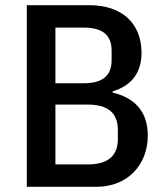

<svg xmlns="http://www.w3.org/2000/svg" viewBox="-20 -718 640 738"><path d="M83 0H351C469 0 548 -83 548 -197C548 -293 494 -343 413 -362V-367C481 -387 524 -434 524 -515C524 -627 450 -698 324 -698H83ZM193 -86V-316H317C391 -316 433 -287 433 -219V-183C433 -116 391 -86 317 -86ZM193 -398V-612H301C371 -612 409 -586 409 -523V-487C409 -424 371 -398 301 -398Z"/></svg>

Font: IBM Plex Mono Medm
Style: Regular
Weight: 500
Monospace: yes
Designer: Mike Abbink, Paul van der Laan, Pieter van Rosmalen
Foundry: Bold Monday
Version: Version 2.004